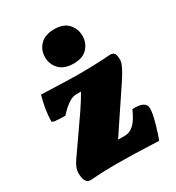

<svg xmlns="http://www.w3.org/2000/svg" viewBox="-191 -913 950 1037"><g transform="rotate(-30 284.0 -395.0)"><path d="M306.2 -798.3Q363.3 -798.3 392.1 -766.8Q420.9 -735.4 420.9 -691.4Q420.9 -647.5 392.1 -616Q363.3 -584.5 306.2 -584.5Q248 -584.5 217.8 -615.5Q187.5 -646.5 187.5 -691.4Q187.5 -736.3 217.8 -767.3Q248 -798.3 306.2 -798.3ZM74.7 5.9Q72.8 6.3 68.8 6.3Q30.8 6.3 30.8 -61.5Q30.8 -89.8 57.6 -129.4Q79.1 -161.1 125.7 -227.1Q172.4 -293 207 -344.2Q241.7 -395.5 263.2 -434.1H232.9Q209.5 -434.1 183.6 -416.3Q157.7 -398.4 141.6 -380.9Q125.5 -363.3 125 -363.3Q43.9 -363.3 43.9 -374.5Q43.9 -441.4 67.9 -527.8Q249 -521 292.5 -521Q409.7 -521 501.5 -528.3Q520 -526.4 526.1 -514.6Q532.2 -502.9 532.2 -476.6Q532.2 -446.3 480 -368.2L351.6 -176.3L307.1 -108.9H347.7Q381.8 -108.9 407.2 -134Q432.6 -159.2 456.1 -212.9Q458 -212.9 462.9 -213.1Q467.8 -213.4 470.2 -213.4Q541 -213.4 541 -168.9Q541 -139.2 523.9 -78.6Q506.8 -18.1 495.6 7.3Q327.1 0 229 0Q149.9 0 74.7 5.9Z"/></g></svg>

Font: Coustard Black
Style: Regular
Weight: 900
Foundry: vernon adams
Version: Version 1.001;